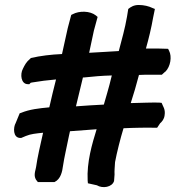

<svg xmlns="http://www.w3.org/2000/svg" viewBox="-20 -748 747 771"><path d="M43 -254C33 -237 31 -194 62 -194H65L84 -202C103 -210 124 -212 153 -215C142 -166 130 -115 125 -78C124 -66 111 -41 128 -22L132 -17H199C224 -29 230 -59 233 -82C239 -121 245 -143 257 -203C258 -209 259 -213 261 -221C293 -223 329 -226 368 -229C350 -171 328 -97 332 -23L333 -12L369 -4C392 10 430 4 438 -21L440 -47V-48C439 -61 441 -78 442 -97C449 -135 464 -194 476 -233C512 -235 579 -236 602 -235H611L623 -253C630 -259 639 -269 641 -285C645 -310 634 -321 629 -335L619 -336C598 -337 544 -335 505 -334C516 -368 528 -408 538 -447C555 -448 571 -448 582 -448H630L643 -460H644C665 -481 671 -521 659 -544L655 -552L619 -553H566C577 -592 588 -637 595 -678L602 -712L592 -716C578 -723 558 -728 537 -728C517 -728 505 -720 495 -712L490 -681C482 -634 469 -589 457 -543C419 -540 380 -539 338 -536C345 -570 350 -593 357 -625L372 -680L365 -686C341 -705 298 -705 272 -691L266 -688L252 -635C244 -598 239 -578 229 -531C185 -529 142 -524 104 -515L101 -512C85 -499 79 -486 72 -472C60 -450 64 -410 92 -410H98C105 -417 100 -415 110 -417C139 -422 171 -426 205 -429C196 -392 187 -359 178 -317C136 -313 99 -309 65 -295L59 -293ZM285 -321C294 -360 303 -396 313 -437H318C355 -441 390 -444 429 -445C423 -421 416 -392 410 -373L397 -328C361 -326 321 -324 285 -321Z"/></svg>

Font: Hussar Pisanka
Style: Bd
Weight: 700
Designer: Robert Jablonski
Foundry: Cannot Into Space Fonts
Version: Version 1.070